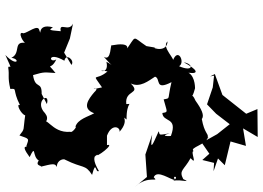

<svg xmlns="http://www.w3.org/2000/svg" viewBox="-156 -818 1006 735"><g transform="rotate(90 347.5 -450.0)"><path d="M339 -106C288 -107 323 -81 267 -73C253 -119 257 -118 259 -159C213 -123 254 -140 207 -162C224 -134 174 -127 212 -193C181 -199 211 -234 228 -220L181 -192L127 -214L70 -226C104 -210 62 -172 99 -179C95 -122 92 -140 84 -149C67 -84 126 -108 95 -97C71 -92 105 -53 107 -36C96 -10 151 -38 144 -48C135 7 182 -29 201 10C205 -25 238 -13 190 33C264 -1 222 20 239 22C269 17 273 25 320 14C318 -15 321 8 382 -23C374 -6 417 -27 421 -43C481 -34 470 -43 498 -21C512 -60 508 -58 540 -47C548 -62 523 -17 581 -60C528 -85 579 -69 594 -95C617 -78 613 -114 618 -101C607 -146 603 -158 619 -164C591 -164 586 -191 591 -196C626 -266 607 -272 649 -299C588 -315 644 -311 634 -325C552 -276 575 -350 576 -307C587 -314 526 -390 535 -356H499C451 -374 466 -408 484 -404C437 -446 418 -405 437 -431C366 -430 378 -457 378 -430C322 -423 341 -489 299 -447C316 -483 289 -515 273 -540C280 -563 328 -537 294 -603C364 -586 354 -601 360 -573C410 -586 408 -592 412 -568C449 -570 426 -628 499 -601C501 -608 503 -549 490 -596C498 -549 496 -560 482 -554C543 -527 556 -521 495 -529L571 -503L657 -509L695 -463C647 -514 681 -558 658 -535C627 -548 669 -600 669 -618C649 -600 654 -637 671 -610C666 -644 681 -681 665 -648C631 -630 631 -651 585 -676C617 -705 557 -673 558 -688C544 -669 534 -738 503 -743C556 -745 545 -755 504 -742C490 -744 490 -729 435 -719C422 -730 397 -718 365 -695C325 -678 371 -679 318 -693C325 -693 273 -696 258 -668C264 -712 245 -701 218 -650C224 -688 257 -688 233 -632C219 -657 156 -627 215 -607C209 -623 160 -562 138 -588C191 -585 153 -504 164 -554L156 -507C117 -448 112 -473 178 -424C164 -440 140 -444 153 -375C144 -368 216 -374 197 -344C243 -384 230 -381 216 -354C275 -367 240 -302 253 -358C293 -311 253 -296 314 -337C330 -268 303 -339 333 -307C359 -285 395 -258 413 -307C426 -285 435 -244 465 -235C461 -244 490 -222 484 -216C491 -141 412 -123 457 -108C450 -120 436 -137 413 -119C368 -75 327 -140 378 -126ZM635 -764 586 -781 612 -807 521 -829 538 -888 471 -877 504 -933 397 -932 415 -889 343 -798 263 -769 272 -751 269 -766 314 -761 379 -739 415 -774 455 -826 493 -778 526 -719 568 -748 592 -721 603 -766Z"/></g></svg>

Font: Asimov Aggro
Style: It
Weight: 500
Designer: Google
Version: Version 2.000980; 2014